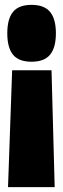

<svg xmlns="http://www.w3.org/2000/svg" viewBox="-20 -580 259 790"><path d="M210 -443Q210 -384 186 -355Q162 -326 110 -326Q57 -326 33.5 -355Q10 -384 10 -443Q10 -502 33.5 -531Q57 -560 110 -560Q162 -560 186 -531Q210 -502 210 -443ZM192 -291 205 190H13L30 -291Z"/></svg>

Font: Georama Condensed Black
Style: Regular
Weight: 900
Width: 3
Designer: Jean-Baptiste Levee
Foundry: Production Type
Version: Version 1.000